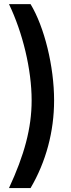

<svg xmlns="http://www.w3.org/2000/svg" viewBox="-20 -785 353 948"><path d="M24.4 143.6H130.9C207 14.2 247.1 -135.7 247.1 -289.1C247.1 -457 199.2 -651.9 130.9 -764.6H24.4C91.8 -624 136.2 -442.9 136.2 -289.1C136.2 -151.4 99.6 -18.6 24.4 143.6Z"/></svg>

Font: Raveo Display Display Medium
Style: Regular
Weight: 500
Designer: Jakub Foglar, Rasmus Andersson (Inter)
Foundry: Jakubfoglar.com
Version: Version 1.100;Glyphs 3.2.3 (3260)